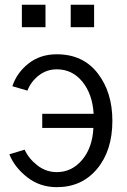

<svg xmlns="http://www.w3.org/2000/svg" viewBox="-20 -771 537 810"><path d="M72.3 -656.2V-751H171.9V-656.2ZM278.3 -656.2V-751H377V-656.2ZM19.5 -120.1 84 -139.6Q100.6 -102.5 137.2 -73.7Q173.8 -44.9 219.7 -44.9Q283.2 -44.9 326.7 -96.7Q370.1 -148.4 374 -231.4H158.2V-291H375Q370.1 -374 327.6 -426.3Q285.2 -478.5 219.7 -478.5Q176.8 -478.5 143.6 -452.6Q110.4 -426.8 95.7 -388.7L32.2 -407.2Q50.8 -463.9 100.1 -502.9Q149.4 -542 219.7 -542Q330.1 -542 392.1 -461.9Q454.1 -381.8 454.1 -261.7Q454.1 -135.7 389.6 -58.6Q325.2 18.6 219.7 18.6Q148.4 18.6 94.7 -23.4Q41 -65.4 19.5 -120.1Z"/></svg>

Font: Gothic A1
Style: Regular
Weight: 400
Designer: HanYang I&C Co.,Ltd.
Foundry: HanYang I&C Co.,Ltd.
Version: Version 2.50